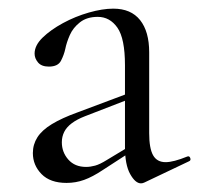

<svg xmlns="http://www.w3.org/2000/svg" viewBox="-20 -416 461 444"><path d="M314 6Q310 8 306 8Q293 8 281 -13.5Q269 -35 269 -76V-265Q269 -327 251.5 -352Q234 -377 206 -377Q181 -377 165 -364.5Q149 -352 141.5 -335Q134 -318 131 -303Q128 -289 121 -275.5Q114 -262 93 -262Q76 -262 68 -271.5Q60 -281 60 -292Q60 -311 78.5 -329Q97 -347 125.5 -362.5Q154 -378 185.5 -387Q217 -396 242 -396Q283 -396 304 -369.5Q325 -343 325 -295V-108Q325 -73 334 -57Q343 -41 363 -41Q381 -41 413 -54Q418 -56 420 -50.5Q422 -45 417 -43ZM134 7Q96 7 76 -13.5Q56 -34 56 -62Q56 -82 66.5 -98.5Q77 -115 100 -129Q123 -143 159 -156L279 -201L282 -188L176 -147Q158 -140 146 -131Q134 -122 128.5 -111Q123 -100 123 -87Q123 -64 138 -47Q153 -30 179 -30Q189 -30 200 -33Q211 -36 227 -46L290 -84L292 -71L218 -23Q194 -7 174.5 0Q155 7 134 7Z"/></svg>

Font: Cormorant Garamond Light
Style: Regular
Weight: 400
Version: Version 4.001